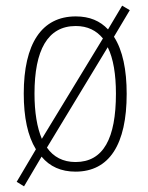

<svg xmlns="http://www.w3.org/2000/svg" viewBox="-20 -690 522 679"><path d="M428 -358C428 -443 414 -512 383 -560L439 -654L412 -670L362 -586C334 -616 297 -632 248 -632C127 -632 64 -535 64 -359C64 -275 78 -209 107 -162L39 -47L65 -31L127 -136C156 -101 196 -83 247 -83C367 -83 428 -180 428 -358ZM102 -359C102 -512 148 -598 248 -598C290 -598 321 -582 344 -554L128 -199C111 -239 102 -293 102 -359ZM390 -359C390 -201 346 -117 247 -117C203 -117 169 -135 146 -168L361 -523C381 -483 390 -426 390 -359Z"/></svg>

Font: Noto Sans Kannada UI Condensed ExtraLight
Style: Regular
Weight: 200
Width: 3
Designer: Jelle Bosma - Monotype Design Team
Foundry: Monotype Imaging Inc.
Version: Version 2.005